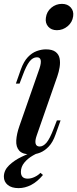

<svg xmlns="http://www.w3.org/2000/svg" viewBox="-52 -784 399 992"><path d="M185 -692Q189 -724 213 -744Q237 -764 268 -764Q297 -764 313.5 -745.5Q330 -727 326 -700Q322 -669 297.5 -648.5Q273 -628 242 -628Q213 -628 197 -646.5Q181 -665 185 -692ZM152 -430Q171 -488 139 -488Q117 -488 100 -465.5Q83 -443 65 -394L49 -352H30L56 -426Q71 -467 92 -489Q113 -511 137.5 -520Q162 -529 185 -529Q218 -529 235 -516Q252 -503 256 -482Q260 -461 256 -436.5Q252 -412 244 -389L138 -85Q128 -57 132 -42Q136 -27 153 -27Q171 -27 188 -46.5Q205 -66 226 -121L242 -162H261L235 -89Q221 -49 200 -27Q179 -5 155.5 4.5Q132 14 108 14Q65 14 47.5 -5.5Q30 -25 32 -58.5Q34 -92 48 -132ZM170 -3Q145 4 118 19.5Q91 35 73.5 56.5Q56 78 56 104Q56 139 91 139Q109 139 127.5 130Q146 121 157 109L170 120Q141 155 109 171.5Q77 188 44 188Q8 188 -12 171.5Q-32 155 -32 129Q-32 96 -5 70Q22 44 61 25.5Q100 7 136 -3Z"/></svg>

Font: Playfair Display Medium
Style: Italic
Weight: 500
Italic angle: -14°
Designer: Claus Eggers Sørensen
Foundry: Claus Eggers Sørensen
Version: Version 1.203